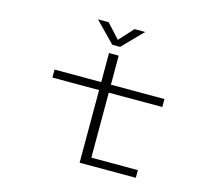

<svg xmlns="http://www.w3.org/2000/svg" viewBox="-118 -1004 1285 1150"><g transform="rotate(15 525.0 -429.0)"><path d="M644.5 -858 522.5 -733H474L352 -858H418L498.5 -770L578.5 -858ZM178.5 -450.5V-500H468V-680H528V-500H860V-450.5H528V-47.5H816.5V0H468V-450.5Z"/></g></svg>

Font: League Mono Extended UltraLight
Style: Regular
Weight: 200
Width: 9
Designer: Tyler Finck
Foundry: The League of Moveable Type / Tyler Finck
Version: Version 2.210